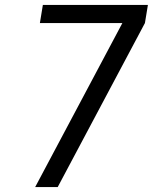

<svg xmlns="http://www.w3.org/2000/svg" viewBox="-20 -755 640 775"><path d="M122 0 474 -662H141L153 -735H577L565 -662L213 0Z"/></svg>

Font: Iosevka Aile
Style: Italic
Weight: 400
Italic angle: -9°
Designer: Belleve Invis
Foundry: Belleve Invis
Version: Version 28.0.1; ttfautohint (v1.8.4)